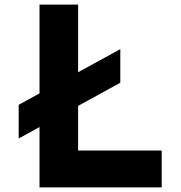

<svg xmlns="http://www.w3.org/2000/svg" viewBox="-20 -820 790 840"><path d="M61.7 -214.2V-361.4L506.3 -605.1V-458ZM152.9 0V-800H321.8V-161.5H687.4V0Z"/></svg>

Font: Martian Mono SemiExpanded
Style: Regular
Weight: 400
Width: 6
Monospace: yes
Designer: Roman Shamin
Foundry: Evil Martians
Version: Version 1.000